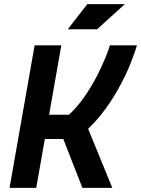

<svg xmlns="http://www.w3.org/2000/svg" viewBox="-20 -914 686 934"><path d="M26.4 0 148.4 -693.4H278.3L156.2 0ZM127.9 -237.8 150.4 -356H371.6L348.6 -237.8ZM380.9 0 253.9 -324.7 377.4 -363.8 526.4 0ZM358.9 -245.6 260.3 -316.4Q301.3 -338.9 337.2 -377.2Q373 -415.5 403.1 -461.4Q433.1 -507.3 455.8 -552.7Q478.5 -598.1 493.7 -635.3Q508.8 -672.4 514.6 -693.4H646Q634.8 -653.8 611.6 -596.9Q588.4 -540 552.7 -476.6Q517.1 -413.1 468.8 -352.5Q420.4 -292 358.9 -245.6ZM309.6 -771.5 404.8 -894H587.4L452.1 -771.5Z"/></svg>

Font: Cascadia Mono NF
Style: Italic
Weight: 400
Italic angle: -10°
Monospace: yes
Designer: Aaron Bell
Foundry: Saja Typeworks
Version: Version 2404.023